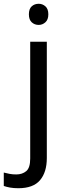

<svg xmlns="http://www.w3.org/2000/svg" viewBox="-75 -757 353 1017"><path d="M78 -681Q78 -710 93 -723.5Q108 -737 130 -737Q150 -737 165.5 -723.5Q181 -710 181 -681Q181 -653 165.5 -639Q150 -625 130 -625Q108 -625 93 -639Q78 -653 78 -681ZM22 240Q-3 240 -22 236.5Q-41 233 -55 228V157Q-40 161 -24 164Q-8 167 11 167Q43 167 64 149.5Q85 132 85 83V-536H173V80Q173 155 137 197.5Q101 240 22 240Z"/></svg>

Font: Noto Sans Samaritan
Style: Regular
Weight: 400
Designer: Monotype Design Team
Foundry: Monotype Imaging Inc.
Version: Version 2.001; ttfautohint (v1.8.4.7-5d5b)